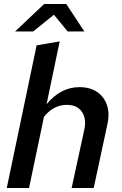

<svg xmlns="http://www.w3.org/2000/svg" viewBox="-20 -945 611 965"><path d="M14 0 164 -717 280 -737 214 -421Q285 -507 379 -507Q433 -507 468.5 -482.5Q504 -458 518 -415.5Q532 -373 519 -317L451 0H340L403 -290Q416 -347 392 -382.5Q368 -418 316 -418Q249 -418 201 -358L126 0ZM56 -787 202 -925H313L404 -787H320L251 -871L147 -787Z"/></svg>

Font: Red Hat Text Medium
Style: Italic
Weight: 500
Italic angle: -12°
Designer: Pentagram, MCKL
Foundry: Pentagram, MCKL
Version: Version 1.023; ttfautohint (v1.8.3)